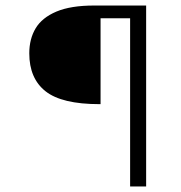

<svg xmlns="http://www.w3.org/2000/svg" viewBox="-20 -675 654 695"><path d="M451 -655H509V0H451ZM344 -298H340Q204 -298 145 -344.5Q86 -391 86 -482Q86 -534 109 -572.5Q132 -611 184 -633Q236 -655 321 -655H360L344 -631ZM334 -609V-640V-655H489V-609Z"/></svg>

Font: Intel One Mono Light
Style: Regular
Weight: 300
Monospace: yes
Designer: Fred Shallcrass
Foundry: Frere-Jones Type LLC
Version: Version 1.004